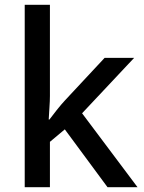

<svg xmlns="http://www.w3.org/2000/svg" viewBox="-20 -780 599 800"><path d="M188 -380Q188 -360 186 -332Q184 -304 183 -282H186Q197 -297 216.5 -321.5Q236 -346 251 -362L416 -539H539L322 -308L553 0H428L250 -241L188 -189V0H83V-760H188Z"/></svg>

Font: Noto Sans Gurmukhi UI Medium
Style: Regular
Weight: 500
Designer: Jelle Bosma - Monotype Design Team
Foundry: Monotype Imaging Inc.
Version: Version 2.004; ttfautohint (v1.8.4.7-5d5b)